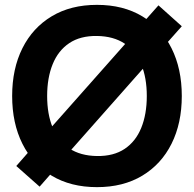

<svg xmlns="http://www.w3.org/2000/svg" viewBox="-20 -755 798 790"><path d="M143 13 47 -72 126 -162 143 -177 532 -616 538 -627 632 -733 728 -647 625 -531 612 -522 222 -81 215 -69ZM379 15Q271 15 192.8 -32Q114.5 -79 72.2 -163.5Q30 -248 30 -360Q30 -472 72.2 -556.5Q114.5 -641 192.8 -688Q271 -735 379 -735Q487 -735 565.2 -688Q643.5 -641 685.8 -556.5Q728 -472 728 -360Q728 -248 685.8 -163.5Q643.5 -79 565.2 -32Q487 15 379 15ZM379 -113Q447.5 -112 493 -142.5Q538.5 -173 561.2 -229Q584 -285 584 -360Q584 -435 561.2 -490Q538.5 -545 493 -575.5Q447.5 -606 379 -607Q310.5 -608 265 -577.5Q219.5 -547 196.8 -491Q174 -435 174 -360Q174 -285 196.8 -230Q219.5 -175 265 -144.5Q310.5 -114 379 -113Z"/></svg>

Font: Manrope ExtraLight ExtraBold
Style: Regular
Weight: 800
Version: Version 4.504